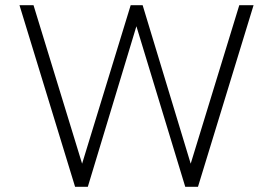

<svg xmlns="http://www.w3.org/2000/svg" viewBox="-20 -719 1051 739"><path d="M55 -699H109L296 -89L483 -699H529L714 -89L901 -699H956L742 0H693L505 -618L318 0H269Z"/></svg>

Font: Prompt ExtraLight
Style: Regular
Weight: 275
Designer: Katatrad Team
Foundry: CadsonDemak
Version: Version 1.001